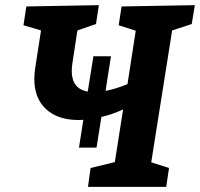

<svg xmlns="http://www.w3.org/2000/svg" viewBox="-20 -724 775 744"><path d="M723 -631 647 -606 566 -95 635 -73 624 0H321L331 -73L425 -96L457 -300Q414 -280 373 -271L354 -152H286L303 -260Q297 -259 284 -259Q204 -259 158.5 -301Q113 -343 113 -418Q113 -437 116 -458L139 -606L71 -626L82 -699L363 -704L352 -631L280 -606L261 -482Q258 -464 258 -449Q258 -380 320 -369L342 -506H410L389 -372Q425 -378 474 -398L506 -605L440 -626L451 -699L735 -704Z"/></svg>

Font: Bitter Pro
Style: Bold Italic
Weight: 700
Italic angle: -9°
Designer: Sol Matas, and Bitter project Authors
Foundry: Sol Matas
Version: Version 1.010